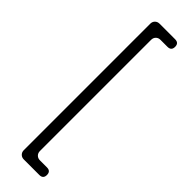

<svg xmlns="http://www.w3.org/2000/svg" viewBox="-312 -781 927 927"><g transform="rotate(45 152.0 -317.5)"><path d="M90 114V-749Q90 -763 99 -772Q108 -781 122 -781H228Q254 -781 254 -755Q254 -729 228 -729H180Q166 -729 157 -720Q148 -711 148 -697V62Q148 76 157 85Q166 94 180 94H228Q254 94 254 120Q254 146 228 146H122Q108 146 99 137Q90 128 90 114Z"/></g></svg>

Font: Higure Gothic
Style: Regular
Weight: 400
Designer: Yoshimichi Ohira
Foundry: Positype
Version: Version 1.000